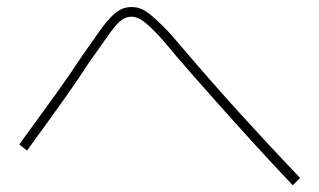

<svg xmlns="http://www.w3.org/2000/svg" viewBox="-20 -647 920 553"><path d="M823.3 -113.3Q762.2 -177.8 706.1 -239.4Q650 -301.1 596.1 -361.7Q542.2 -422.2 485.6 -487.8Q447.8 -534.4 424.4 -557.8Q401.1 -581.1 386.7 -590Q372.2 -598.9 358.9 -598.9Q344.4 -598.9 331.1 -590Q317.8 -581.1 297.2 -552.8Q276.7 -524.4 237.8 -468.9Q205.6 -418.9 161.7 -357.2Q117.8 -295.6 57.8 -213.3L35.6 -231.1Q95.6 -313.3 140 -375Q184.4 -436.7 217.8 -487.8Q247.8 -531.1 267.8 -558.9Q287.8 -586.7 302.8 -601.1Q317.8 -615.6 330.6 -621.1Q343.3 -626.7 358.9 -626.7Q373.3 -626.7 386.1 -621.7Q398.9 -616.7 414.4 -603.9Q430 -591.1 452.2 -568.9Q474.4 -546.7 505.6 -508.9Q588.9 -411.1 670.6 -321.1Q752.2 -231.1 844.4 -134.4Z"/></svg>

Font: Paperlogy 1 Thin
Style: Regular
Weight: 250
Designer: redesigned by Lee Juim, glyphs from Gmarket Sans & Montserrat
Foundry: PT&
Version: Version 1.001